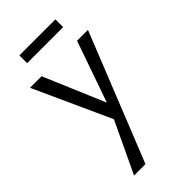

<svg xmlns="http://www.w3.org/2000/svg" viewBox="-265 -642 998 998"><g transform="rotate(-45 234.5 -142.5)"><path d="M448 -416 166 289H82L215 8L22 -416H107L250 -79L368 -416ZM102 -574H367V-517H102Z"/></g></svg>

Font: Ysabeau Medium
Style: Regular
Weight: 500
Designer: Christian Thalmann (Catharsis Fonts)
Version: Version 0.003